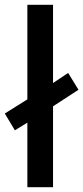

<svg xmlns="http://www.w3.org/2000/svg" viewBox="-30 -780 347 800"><path d="M84 0V-269L32 -237L-10 -307L84 -366V-760H191V-434L254 -476L297 -406L191 -337V0Z"/></svg>

Font: Noto Sans Thai Looped Medium
Style: Regular
Weight: 500
Designer: Sasikarn Vongin, Ben Mitchell
Foundry: The Fontpad Ltd
Version: Version 1.001; ttfautohint (v1.8.4.7-5d5b)